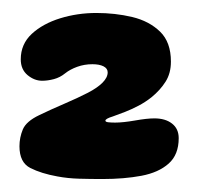

<svg xmlns="http://www.w3.org/2000/svg" viewBox="-20 -606 309 296"><path d="M68.5 -334Q43.5 -338.5 26.8 -347Q10 -355.5 10 -380.5Q10 -394 15.2 -406.5Q20.5 -419 40.5 -428.5Q58 -437 79 -446Q100 -455 115.5 -463Q130 -470.5 138 -478.5Q146 -486.5 146 -494.5Q146 -500.5 139.5 -503.8Q133 -507 122.5 -507Q110 -507 99 -503Q88 -499 80.5 -493Q72.5 -486.5 63 -484Q53.5 -481.5 45 -481.5Q33 -481.5 22.5 -490.2Q12 -499 12 -514.5Q12 -538 29 -553.8Q46 -569.5 72.8 -577.8Q99.5 -586 128.5 -586Q157.5 -586 183.8 -579.8Q210 -573.5 226.8 -557.2Q243.5 -541 243.5 -511Q243.5 -493 235.2 -480Q227 -467 213.5 -456Q204 -448.5 193.5 -443Q183 -437.5 172.8 -433.5Q162.5 -429.5 154 -426.5Q142.5 -423 142.5 -420Q142.5 -418 147 -417.5Q151.5 -417 157.5 -417Q169.5 -417 188 -420.2Q206.5 -423.5 218 -423.5Q235 -423.5 245.2 -415.5Q255.5 -407.5 255.5 -393Q255.5 -367.5 240 -353.8Q224.5 -340 198 -335Q171.5 -330 138 -330Q119.5 -330 102 -330.5Q84.5 -331 68.5 -334Z"/></svg>

Font: Gluten Thin Black
Style: Regular
Weight: 900
Version: Version 1.300